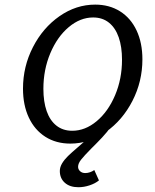

<svg xmlns="http://www.w3.org/2000/svg" viewBox="-20 -602 662 820"><path d="M78.2 -223.5Q78.2 -317.9 120.7 -400.7Q163.2 -483.5 234.2 -532.9Q305.1 -582.3 386.5 -582.3Q447 -582.3 492.7 -553.6Q538.4 -524.9 563.3 -471.9Q588.2 -418.9 588.2 -348.5Q588.2 -254.1 545.7 -171.2Q503.1 -88.3 432.2 -38.5Q361.2 11.3 280.6 11.3Q219.4 11.3 173.7 -17.8Q128 -46.9 103.1 -99.9Q78.2 -153 78.2 -223.5ZM501.1 -346.7Q501.1 -401.8 487.1 -442.4Q473 -483 445.3 -505.2Q417.6 -527.4 377.8 -527.4Q322.6 -527.4 273.6 -486.2Q224.6 -445 194.9 -374.7Q165.3 -304.4 165.3 -222.8Q165.3 -167.7 179.3 -127.5Q193.4 -87.2 221.1 -65.4Q248.8 -43.5 288.6 -43.5Q343.8 -43.5 392.8 -84.4Q441.8 -125.3 471.5 -195.2Q501.1 -265.1 501.1 -346.7ZM235.5 128.2Q235.5 112 245.2 95.7Q255 79.5 270.5 64.3Q286.1 49.2 313.4 26Q331.3 10.8 350.8 -6.8Q370.3 -24.3 388.4 -42.6L455.3 -62.7Q437.8 -37.8 416 -14.7Q394.3 8.5 369.4 32.9Q338.9 63.8 326.2 80Q313.5 96.2 313.5 110.4Q313.5 121.4 322.1 129.3Q330.6 137.1 343.9 137.1Q354.4 137.1 364.7 133.5Q375 129.9 382.7 124.2L402.6 168.5Q386.8 181.5 362.8 189.5Q338.9 197.6 314.8 197.6Q278.4 197.6 257 178.7Q235.5 159.7 235.5 128.2Z"/></svg>

Font: Playfair Micro SmCond SmLight
Style: Italic
Weight: 360
Width: 4
Italic angle: -15.6°
Designer: Claus Eggers Sørensen
Foundry: Claus Eggers Sørensen
Version: Version 2.203;Glyphs 3.3 (3326)